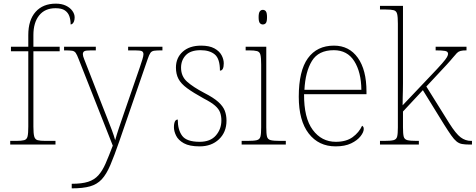

<svg xmlns="http://www.w3.org/2000/svg" viewBox="-20 -792 2606 1052"><path d="M36 0V-20H68Q98 -20 112.5 -24Q127 -28 131 -44.5Q135 -61 135 -98V-511H40V-536H135V-600Q135 -682 175 -727Q215 -772 286 -772Q318 -772 341 -761Q364 -750 376.5 -732.5Q389 -715 389 -697Q389 -684 385.5 -675Q382 -666 377 -662Q372 -658 367 -658Q367 -683 360 -703Q353 -723 335.5 -735Q318 -747 284 -747Q226 -747 194.5 -707.5Q163 -668 163 -600V-536H307V-511H163V-98Q163 -61 167.5 -44.5Q172 -28 186 -24Q200 -20 230 -20H284V0Z M373 215Q429 215 463 204Q497 193 519 168.5Q541 144 558.5 104Q576 64 598 6L411 -468Q402 -492 395 -502Q388 -512 375 -514Q362 -516 334 -516H331V-536H505V-516H480Q449 -516 441.5 -511Q434 -506 434 -495Q434 -485 441.5 -467Q449 -449 465 -407L541 -212Q553 -181 567 -146Q581 -111 593 -79Q605 -47 611 -24Q620 -56 631.5 -90.5Q643 -125 659 -171L746 -423Q754 -447 760 -466Q766 -485 766 -495Q766 -506 758.5 -511Q751 -516 720 -516H682V-536H870V-516H866Q838 -516 824.5 -514Q811 -512 804 -502Q797 -492 789 -468L633 -16Q606 62 584.5 112.5Q563 163 537.5 190.5Q512 218 473.5 229Q435 240 374 240H373Z M1074 10Q1018 10 987.5 -7Q957 -24 945 -48.5Q933 -73 933 -95Q933 -109 935.5 -118.5Q938 -128 942.5 -132.5Q947 -137 954 -137Q954 -80 978.5 -47.5Q1003 -15 1074 -15Q1133 -15 1163 -50Q1193 -85 1193 -132Q1193 -156 1186 -175.5Q1179 -195 1158.5 -213Q1138 -231 1097 -252Q1039 -284 1005.5 -308.5Q972 -333 958 -359.5Q944 -386 944 -422Q944 -475 981 -508.5Q1018 -542 1082 -542Q1127 -542 1154.5 -527Q1182 -512 1194 -489.5Q1206 -467 1206 -445Q1206 -426 1201 -415.5Q1196 -405 1185 -405Q1185 -470 1157 -493.5Q1129 -517 1079 -517Q1024 -517 998 -489.5Q972 -462 972 -421Q972 -374 1005 -344.5Q1038 -315 1099 -283Q1150 -257 1176 -233.5Q1202 -210 1211.5 -185.5Q1221 -161 1221 -131Q1221 -68 1180 -29Q1139 10 1074 10Z M1304 0V-20H1334Q1371 -20 1387 -24Q1403 -28 1407 -43.5Q1411 -59 1411 -94V-438Q1411 -475 1407 -491.5Q1403 -508 1388.5 -512Q1374 -516 1344 -516H1326V-536H1439V-94Q1439 -59 1443 -43.5Q1447 -28 1463.5 -24Q1480 -20 1516 -20H1546V0ZM1420 -658Q1410 -658 1403.5 -666Q1397 -674 1397 -698Q1397 -721 1403.5 -729.5Q1410 -738 1420 -738Q1431 -738 1437 -729.5Q1443 -721 1443 -698Q1443 -674 1437 -666Q1431 -658 1420 -658Z M1819 10Q1726 10 1671.5 -60.5Q1617 -131 1617 -262Q1617 -404 1667 -473Q1717 -542 1810 -542Q1893 -542 1940.5 -475.5Q1988 -409 1988 -290V-276H1646Q1645 -146 1693.5 -80.5Q1742 -15 1820 -15Q1877 -15 1912 -40.5Q1947 -66 1964 -103Q1969 -100 1971 -96Q1973 -92 1973 -85Q1973 -68 1955.5 -45.5Q1938 -23 1904 -6.5Q1870 10 1819 10ZM1960 -300Q1959 -397 1921 -457Q1883 -517 1809 -517Q1725 -517 1689 -458Q1653 -399 1648 -300Z M2062 0V-20H2083Q2120 -20 2136 -24Q2152 -28 2156 -43.5Q2160 -59 2160 -94V-662Q2160 -699 2156 -715.5Q2152 -732 2137.5 -736Q2123 -740 2093 -740H2062V-760H2188V-374Q2188 -355 2188 -335.5Q2188 -316 2187.5 -296.5Q2187 -277 2186.5 -256.5Q2186 -236 2186 -215L2336 -373Q2381 -420 2402 -444Q2423 -468 2429 -479Q2435 -490 2435 -497Q2435 -510 2418.5 -513Q2402 -516 2367 -516V-536H2536V-516Q2515 -516 2503.5 -513Q2492 -510 2483.5 -501.5Q2475 -493 2462.5 -477.5Q2450 -462 2427 -437L2316 -318L2442 -116Q2478 -59 2504 -39.5Q2530 -20 2562 -20H2566V0H2552Q2528 0 2511.5 -3Q2495 -6 2481.5 -17Q2468 -28 2452.5 -50Q2437 -72 2413 -110L2297 -298L2188 -181V-94Q2188 -59 2192 -43.5Q2196 -28 2212.5 -24Q2229 -20 2265 -20H2275V0Z"/></svg>

Font: Noto Rashi Hebrew Thin
Style: Regular
Weight: 250
Version: Version 1.006